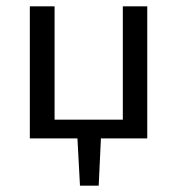

<svg xmlns="http://www.w3.org/2000/svg" viewBox="-20 -436 559 605"><path d="M444 -416V0H298L291 149H232L224 0H74V-416H152V-59H367V-416Z"/></svg>

Font: Ysabeau Infant Medium
Style: Regular
Weight: 500
Designer: Christian Thalmann (Catharsis Fonts)
Version: Version 0.003